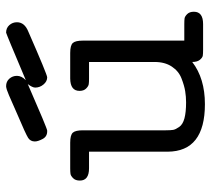

<svg xmlns="http://www.w3.org/2000/svg" viewBox="-51 -628 685 623"><g transform="rotate(-90 291.5 -316.5)"><path d="M17.1 -399.9Q17.1 -414.1 24.7 -421.6Q32.2 -429.2 38.6 -430.2Q44.9 -431.2 57.1 -431.2H140.1Q165 -431.2 172.6 -422.6Q180.2 -414.1 180.2 -390.1V-121.1Q180.2 -105 181.6 -96.9Q183.1 -88.9 191.2 -77.4Q199.2 -65.9 219 -60.5Q238.8 -55.2 271 -55.2Q289.1 -55.2 307.1 -58.1Q325.2 -61 348.6 -70.1Q372.1 -79.1 387 -101.6Q401.9 -124 401.9 -157.2V-370.1H348.1Q335.9 -370.1 329.6 -371.1Q323.2 -372.1 315.7 -379.6Q308.1 -387.2 308.1 -400.9Q308.1 -430.7 348.1 -431.2H431.2Q456.1 -431.2 463.6 -422.6Q471.2 -414.1 471.2 -390.1V-61H524.9Q537.1 -61 543.5 -60.1Q549.8 -59.1 557.4 -51.5Q564.9 -43.9 564.9 -29.8Q564.9 0 524.9 0H441.9Q428.7 0 422.4 -1Q416 -2 408.9 -10.5Q401.9 -19 401.9 -35.2Q348.6 5.9 265.1 5.9Q111.3 5.9 110.8 -115.2V-370.1H57.1Q17.1 -370.1 17.1 -399.9ZM144 -545.9Q144 -560.1 155.5 -567.6Q167 -575.2 234.9 -604Q271 -620.1 293.9 -629.9Q314 -638.7 323.2 -639.2Q338.4 -639.2 347.7 -628.7Q356.9 -618.2 356.9 -604Q356.9 -588.9 342.8 -575.2Q491.7 -638.2 497.1 -639.2Q512.2 -639.2 521.5 -628.7Q530.8 -618.2 530.8 -604Q530.8 -579.1 500 -566.9Q360.8 -505.9 352.1 -505.9Q338.9 -505.9 328.9 -517.8Q318.8 -529.8 318.8 -544.9Q318.8 -553.7 330.1 -568.8Q186 -505.9 179.2 -505.9H176.8Q159.7 -505.9 151.9 -521Q144 -536.1 144 -545.9Z"/></g></svg>

Font: CMU Typewriter Text Variable Width
Style: Medium
Weight: 500
Version: Version 0.7.0